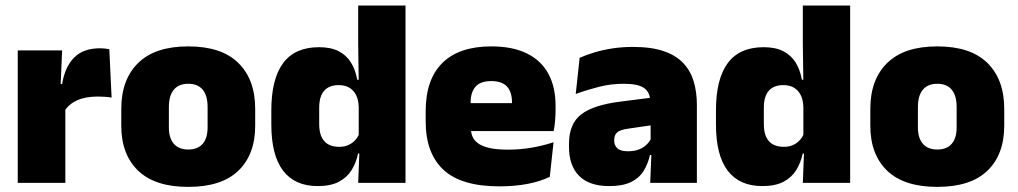

<svg xmlns="http://www.w3.org/2000/svg" viewBox="-20 -680 3784 714"><path d="M220.5 -267.5 169.5 -367.5H211Q221 -430 255 -465.2Q289 -500.5 352.5 -500.5Q362 -500.5 370.2 -499.5Q378.5 -498.5 386.5 -497L395 -317Q385 -319 371.2 -320Q357.5 -321 344.5 -321Q297.5 -321 266.5 -306.8Q235.5 -292.5 220.5 -267.5ZM223 0H46V-492.5H211L204 -329.5H223Z M680 15Q556.5 15 493.8 -45.2Q431 -105.5 431 -212.5V-275Q431 -384.5 494 -446Q557 -507.5 680 -507.5Q803.5 -507.5 866.2 -446Q929 -384.5 929 -275V-212.5Q929 -105.5 866.5 -45.2Q804 15 680 15ZM680 -124Q715.5 -124 733.8 -145.2Q752 -166.5 752 -206V-282Q752 -324.5 733.8 -346.5Q715.5 -368.5 680 -368.5Q645 -368.5 626.5 -346.5Q608 -324.5 608 -282V-206Q608 -166.5 626.5 -145.2Q645 -124 680 -124Z M1161.5 12Q1076.5 12 1032.8 -45.2Q989 -102.5 989 -217V-269.5Q989 -386 1032.8 -445.2Q1076.5 -504.5 1166.5 -504.5Q1210.5 -504.5 1239.5 -489.5Q1268.5 -474.5 1285.2 -447.5Q1302 -420.5 1308.5 -383.5H1354L1314 -281Q1313.5 -307 1304.8 -325.2Q1296 -343.5 1279.8 -353.5Q1263.5 -363.5 1239.5 -363.5Q1204 -363.5 1185.5 -342.5Q1167 -321.5 1167 -279.5V-219Q1167 -176.5 1185.8 -155.2Q1204.5 -134 1242 -134Q1260.5 -134 1275.2 -140.5Q1290 -147 1300.5 -158.5Q1311 -170 1317 -185L1360.5 -109H1311.5Q1304.5 -75 1287.5 -47.5Q1270.5 -20 1240 -4Q1209.5 12 1161.5 12ZM1488 0H1312L1317 -128.5L1314 -153V-350V-372.5L1312 -517V-659.5H1488Z M1837 13Q1695.5 13 1629.2 -48.5Q1563 -110 1563 -228.5V-267Q1563 -384.5 1625.2 -446Q1687.5 -507.5 1807 -507.5Q1886.5 -507.5 1939.5 -481.2Q1992.5 -455 2019.2 -405.8Q2046 -356.5 2046 -287V-271.5Q2046 -251.5 2044.2 -230.8Q2042.5 -210 2039 -192.5H1880.5Q1882.5 -223 1883.2 -250Q1884 -277 1884 -298.5Q1884 -324.5 1876 -342.2Q1868 -360 1851 -369.2Q1834 -378.5 1807 -378.5Q1766.5 -378.5 1748.2 -357.5Q1730 -336.5 1730 -298V-253.5L1731 -234.5V-203.5Q1731 -188 1736.5 -173.5Q1742 -159 1756.8 -147.8Q1771.5 -136.5 1798.8 -130Q1826 -123.5 1869.5 -123.5Q1914 -123.5 1956.5 -130.8Q1999 -138 2038.5 -151L2024.5 -22.5Q1990 -5.5 1942.2 3.8Q1894.5 13 1837 13ZM2003.5 -192.5H1656.5V-296.5H2003.5Z M2571.5 0H2398L2403 -126L2399.5 -130.5V-283.5L2398 -301.5Q2398 -336 2375.8 -352.2Q2353.5 -368.5 2300 -368.5Q2251.5 -368.5 2206.8 -357Q2162 -345.5 2121 -330.5L2135.5 -465Q2160.5 -476 2191 -485.2Q2221.5 -494.5 2257.5 -500Q2293.5 -505.5 2334 -505.5Q2402.5 -505.5 2448.2 -489.8Q2494 -474 2521 -445.2Q2548 -416.5 2559.8 -377Q2571.5 -337.5 2571.5 -290ZM2245.5 12Q2171.5 12 2133.8 -25.8Q2096 -63.5 2096 -133V-145.5Q2096 -219.5 2141.2 -254.5Q2186.5 -289.5 2286 -302L2411.5 -318L2422 -217L2315.5 -201.5Q2286.5 -197.5 2275.2 -187.8Q2264 -178 2264 -159V-157Q2264 -139.5 2275.8 -128.5Q2287.5 -117.5 2315 -117.5Q2338 -117.5 2354.8 -123.8Q2371.5 -130 2382.8 -140.5Q2394 -151 2400.5 -163.5L2425.5 -103.5H2397Q2389.5 -70 2373.2 -44Q2357 -18 2326.5 -3Q2296 12 2245.5 12Z M2815 12Q2730 12 2686.2 -45.2Q2642.5 -102.5 2642.5 -217V-269.5Q2642.5 -386 2686.2 -445.2Q2730 -504.5 2820 -504.5Q2864 -504.5 2893 -489.5Q2922 -474.5 2938.8 -447.5Q2955.5 -420.5 2962 -383.5H3007.5L2967.5 -281Q2967 -307 2958.2 -325.2Q2949.5 -343.5 2933.2 -353.5Q2917 -363.5 2893 -363.5Q2857.5 -363.5 2839 -342.5Q2820.5 -321.5 2820.5 -279.5V-219Q2820.5 -176.5 2839.2 -155.2Q2858 -134 2895.5 -134Q2914 -134 2928.8 -140.5Q2943.5 -147 2954 -158.5Q2964.5 -170 2970.5 -185L3014 -109H2965Q2958 -75 2941 -47.5Q2924 -20 2893.5 -4Q2863 12 2815 12ZM3141.5 0H2965.5L2970.5 -128.5L2967.5 -153V-350V-372.5L2965.5 -517V-659.5H3141.5Z M3465.5 15Q3342 15 3279.2 -45.2Q3216.5 -105.5 3216.5 -212.5V-275Q3216.5 -384.5 3279.5 -446Q3342.5 -507.5 3465.5 -507.5Q3589 -507.5 3651.8 -446Q3714.5 -384.5 3714.5 -275V-212.5Q3714.5 -105.5 3652 -45.2Q3589.5 15 3465.5 15ZM3465.5 -124Q3501 -124 3519.2 -145.2Q3537.5 -166.5 3537.5 -206V-282Q3537.5 -324.5 3519.2 -346.5Q3501 -368.5 3465.5 -368.5Q3430.5 -368.5 3412 -346.5Q3393.5 -324.5 3393.5 -282V-206Q3393.5 -166.5 3412 -145.2Q3430.5 -124 3465.5 -124Z"/></svg>

Font: Anek Devanagari ExtraBold
Style: Regular
Weight: 800
Designer: Kailash Malviya (Devanagari) & Yesha Goshar (Latin)
Foundry: Ek Type
Version: Version 1.003